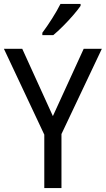

<svg xmlns="http://www.w3.org/2000/svg" viewBox="-20 -1015 542 984"><path d="M251 -420 409 -765H502L295 -328V-51H207V-325L0 -765H94ZM393 -985Q380 -966 355.5 -937.5Q331 -909 303 -881Q275 -853 253 -835H197V-847Q221 -879 247 -920Q273 -961 290 -995H393Z"/></svg>

Font: Noto Sans Tamil UI SemiCondensed
Style: Regular
Weight: 400
Width: 4
Designer: Jelle Bosma - Monotype Design Team
Foundry: Monotype Imaging Inc.
Version: Version 2.004; ttfautohint (v1.8.4.7-5d5b)